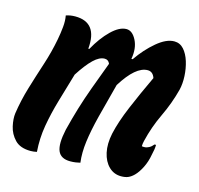

<svg xmlns="http://www.w3.org/2000/svg" viewBox="-89 -643 775 746"><g transform="rotate(15 299.0 -270.0)"><path d="M90 -538Q107 -544 127 -544Q218 -544 208 -436H212Q239 -485 271.5 -516.5Q304 -548 332 -548Q356 -548 372 -516.5Q388 -485 380 -441H385Q416 -486 454 -518Q492 -550 524 -550Q547 -550 562.5 -532.5Q578 -515 586.5 -487.5Q595 -460 596.5 -429.5Q598 -399 592 -374Q577 -316 550.5 -260.5Q524 -205 510 -146Q507 -134 507 -124Q509 -123 512.5 -123Q516 -123 518 -123Q526 -123 535.5 -128Q545 -133 553 -143H559Q559 -126 553 -102Q548 -73 536 -49Q524 -25 510 -11Q499 0 487.5 5Q476 10 459 10Q430 10 409.5 -10Q389 -30 381.5 -64Q374 -98 383 -141Q394 -191 421 -255Q448 -319 482 -391Q474 -415 453 -415Q405 -415 351 -328Q330 -250 315 -190.5Q300 -131 294 -85Q288 -39 293 0Q285 2 275 3.5Q265 5 253 5Q215 5 203.5 -22Q192 -49 205 -109Q217 -157 230 -200Q243 -243 260.5 -291Q278 -339 301 -400Q295 -415 280 -415Q259 -415 235.5 -392.5Q212 -370 183 -325Q165 -264 149 -209.5Q133 -155 124 -103Q115 -51 119 3Q106 6 94 6Q52 6 30.5 -16.5Q9 -39 2.5 -68.5Q-4 -98 -1 -120Q7 -174 23 -227Q39 -280 56.5 -333.5Q74 -387 84 -440Q89 -466 91.5 -492Q94 -518 90 -538Z"/></g></svg>

Font: Recursive Mn Csl St
Style: Bold Italic
Weight: 700
Italic angle: -15°
Monospace: yes
Version: Version 1.079;hotconv 1.0.112;makeotfexe 2.5.65598; ttfautoh